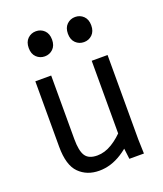

<svg xmlns="http://www.w3.org/2000/svg" viewBox="-121 -714 681 800"><g transform="rotate(-20 219.0 -314.5)"><path d="M58.6 -147.5V-437.5H128.9V-155.3Q128.9 -103.5 143.6 -81.1Q158.2 -58.6 196.3 -58.6Q229.5 -58.6 262.2 -78.6Q294.9 -98.6 323.2 -130.9L358.4 -100.6Q331.1 -57.6 282.7 -26.9Q234.4 3.9 182.6 3.9Q127.9 3.9 93.3 -30.8Q58.6 -65.4 58.6 -147.5ZM308.6 -62.5V-437.5H378.9V-63.5L380.9 0H316.4ZM80.1 -577.1Q80.1 -603.5 95.2 -618.2Q110.4 -632.8 131.8 -632.8Q153.3 -632.8 168.5 -618.2Q183.6 -603.5 183.6 -577.1Q183.6 -550.8 168.5 -536.1Q153.3 -521.5 131.8 -521.5Q110.4 -521.5 95.2 -536.1Q80.1 -550.8 80.1 -577.1ZM253.9 -577.1Q253.9 -603.5 269 -618.2Q284.2 -632.8 305.7 -632.8Q327.1 -632.8 342.3 -618.2Q357.4 -603.5 357.4 -577.1Q357.4 -550.8 342.3 -536.1Q327.1 -521.5 305.7 -521.5Q284.2 -521.5 269 -536.1Q253.9 -550.8 253.9 -577.1Z"/></g></svg>

Font: Sudo Var
Style: Regular
Weight: 400
Monospace: yes
Designer: Jens Kutilek
Foundry: Jens Kutilek
Version: Version 0.065;FEAKit 1.0